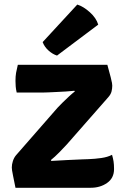

<svg xmlns="http://www.w3.org/2000/svg" viewBox="-20 -842 564 862"><path d="M238.5 -358.5Q247 -367.5 261 -381.5Q275 -395.5 290 -409.2Q305 -423 316 -431.5L314 -434.5Q297 -432.5 275.8 -431.2Q254.5 -430 233.5 -429Q212.5 -428 196 -427.2Q179.5 -426.5 171 -426.5H55Q51.5 -441 50.5 -453.8Q49.5 -466.5 49.5 -479Q49.5 -499.5 52.2 -515.2Q55 -531 60 -551H462Q472.5 -513.5 477 -495.2Q481.5 -477 482.8 -469.5Q484 -462 484 -457.5Q484 -444.5 480.8 -431.5Q477.5 -418.5 466.5 -406L279.5 -193Q267 -179 246.2 -158Q225.5 -137 208.5 -123.5L210.5 -119.5Q245 -122 282.2 -123.5Q319.5 -125 349.5 -126.5L378 -127.5Q405.5 -128.5 434.2 -132.5Q463 -136.5 483 -147Q487.5 -131.5 489.8 -117.5Q492 -103.5 492 -83Q492 -42.5 461 -20.8Q430 1 387.5 1H49.5Q42.5 -33.5 39 -51Q35.5 -68.5 34.2 -76.5Q33 -84.5 33 -90Q33 -104 37.8 -118.8Q42.5 -133.5 51.5 -144.5ZM327 -821.5Q354.5 -813 383.2 -787.2Q412 -761.5 421 -731.5L236 -592.5Q216.5 -598.5 198 -615Q179.5 -631.5 171.5 -653Z"/></svg>

Font: Signika SC
Style: Regular
Weight: 300
Designer: Anna Giedryś
Foundry: Anna Giedryś
Version: Version 2.000